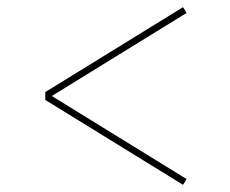

<svg xmlns="http://www.w3.org/2000/svg" viewBox="-20 -607 640 534"><path d="M489 -93 106 -329V-351L489 -587L499 -571L124 -340L499 -109Z"/></svg>

Font: Iosevka HT Thin Extended
Style: Regular
Weight: 100
Width: 7
Monospace: yes
Designer: Belleve Invis
Foundry: Belleve Invis
Version: Version 32.3.0; ttfautohint (v1.8.4)